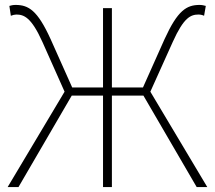

<svg xmlns="http://www.w3.org/2000/svg" viewBox="-20 -759 872 779"><path d="M11 0H55L271 -371H398V0H434V-371H562L778 0H821L590 -387L681 -589C726 -689 754 -700 786 -700C793 -700 802 -698 808 -695L815 -735C808 -737 799 -739 790 -739C737 -739 701 -717 648 -601L560 -404H434V-726H398V-404H273L185 -601C132 -717 96 -739 43 -739C33 -739 24 -737 18 -735L24 -695C31 -698 40 -700 46 -700C77 -700 107 -689 152 -589L242 -387Z"/></svg>

Font: Noto Sans CJK SC Thin
Style: Regular
Weight: 100
Designer: Ryoko NISHIZUKA 西塚涼子 (kana, bopomofo & ideographs); Paul D. Hunt (Latin, Greek & Cyrillic); Sandoll Communications 산돌커뮤니
Foundry: Adobe
Version: Version 2.004;hotconv 1.0.118;makeotfexe 2.5.65603